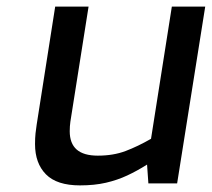

<svg xmlns="http://www.w3.org/2000/svg" viewBox="-20 -555 641 581"><path d="M222 6Q152 6 119 -27.5Q86 -61 86 -119Q86 -137 87.5 -151.5Q89 -166 91 -178L147 -535H248L193 -187Q192 -180 191.5 -173Q191 -166 191 -158Q191 -121 212 -102.5Q233 -84 276 -84Q323 -84 360 -98Q397 -112 437 -135L500 -535H601L516 0H429L425 -57Q395 -38 365 -24Q335 -10 300.5 -2Q266 6 222 6Z"/></svg>

Font: Exo Thin Medium
Style: Italic
Weight: 500
Italic angle: -9°
Version: Version 2.000